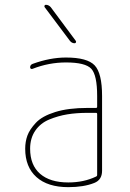

<svg xmlns="http://www.w3.org/2000/svg" viewBox="-20 -770 540 800"><path d="M384.8 -41V-294.9Q384.8 -299.8 379.9 -299.8H344.7Q298.8 -299.8 260.3 -293.5Q221.7 -287.1 185.1 -272Q148.4 -256.8 127 -225.6Q105.5 -194.3 105.5 -150.4Q105.5 -82 147 -45.9Q188.5 -9.8 264.6 -9.8Q329.1 -9.8 379.9 -34.2Q384.8 -36.1 384.8 -41ZM379.9 -320.3Q384.8 -320.3 384.8 -325.2V-370.1Q384.8 -457 360.4 -483.4Q335.9 -509.8 254.9 -509.8Q183.6 -509.8 116.2 -483.4Q112.3 -481.4 108.9 -483.4Q105.5 -485.4 105.5 -489.3Q105.5 -500 116.2 -503.9Q188.5 -530.3 254.9 -530.3Q343.8 -530.3 374.5 -497.6Q405.3 -464.8 405.3 -370.1V-58.6Q405.3 -20.5 373 -7.8Q329.1 9.8 264.6 9.8Q178.7 9.8 131.8 -32.2Q85 -74.2 85 -150.4Q85 -179.7 94.2 -205.1Q103.5 -230.5 129.4 -258.3Q155.3 -286.1 210 -303.2Q264.6 -320.3 344.7 -320.3ZM271.5 -599.6 166 -740.2Q164.1 -743.2 165.5 -746.6Q167 -750 170.9 -750Q182.6 -750 191.4 -740.2L295.9 -599.6Q297.9 -596.7 296.4 -593.3Q294.9 -589.8 291 -589.8Q279.3 -589.8 271.5 -599.6Z"/></svg>

Font: Rounded-X Mgen+ 1mn thin
Style: Regular
Weight: 100
Designer: [Source Han Sans]
Ryoko NISHIZUKA  (kana & ideographs); Paul D. Hunt (Latin, Greek & Cyrillic); Wenlong ZHANG  (bopomofo
Version: Version 1.059.20150602